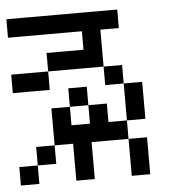

<svg xmlns="http://www.w3.org/2000/svg" viewBox="-45 -542 590 647"><g transform="rotate(-5 250.0 -219.0)"><path d="M62.5 -437.5V-500H125V-437.5ZM125 -437.5V-500H187.5V-437.5ZM187.5 -437.5V-500H250V-437.5ZM250 -437.5V-500H312.5V-437.5ZM187.5 -312.5V-375H250V-312.5ZM125 -312.5V-375H187.5V-312.5ZM0 -250V-312.5H62.5V-250ZM250 -62.5V-125H312.5V-62.5ZM250 -312.5V-375H312.5V-312.5ZM250 -125V-187.5H312.5V-125ZM375 -187.5V-250H437.5V-187.5ZM187.5 0V-62.5H250V0ZM375 0V-62.5H437.5V0ZM250 -375V-437.5H312.5V-375ZM312.5 -437.5V-500H375V-437.5ZM0 -437.5V-500H62.5V-437.5ZM62.5 -250V-312.5H125V-250ZM312.5 -62.5V-125H375V-62.5ZM125 -125V-187.5H187.5V-125ZM187.5 -187.5V-250H250V-187.5ZM375 -125V-187.5H437.5V-125ZM312.5 -250V-312.5H375V-250ZM375 62.5V0H437.5V62.5ZM125 -62.5V-125H187.5V-62.5ZM187.5 62.5V0H250V62.5ZM0 62.5V0H62.5V62.5ZM187.5 -62.5V-125H250V-62.5ZM62.5 0V-62.5H125V0Z"/></g></svg>

Font: AprilSans
Style: Regular
Weight: 400
Designer: typesprite
Version: Version 1.001;PS 001.001;hotconv 1.0.88;makeotf.lib2.5.64775